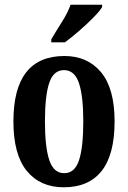

<svg xmlns="http://www.w3.org/2000/svg" viewBox="-20 -786 544 816"><path d="M251 10Q151 10 94 -59.5Q37 -129 37 -270Q37 -548 254 -548Q352 -548 409.5 -479Q467 -410 467 -270Q467 -129 412 -59.5Q357 10 251 10ZM253 -50Q298 -50 316 -105.5Q334 -161 334 -270Q334 -378 315.5 -433Q297 -488 252 -488Q207 -488 189 -433Q171 -378 171 -270Q171 -161 189.5 -105.5Q208 -50 253 -50ZM198 -619Q218 -653 243 -692.5Q268 -732 280 -766H414V-756Q404 -739 376.5 -711Q349 -683 316 -654.5Q283 -626 256 -606H198Z"/></svg>

Font: Noto Serif ExtraCondensed
Style: Bold
Weight: 700
Width: 2
Designer: Monotype Design Team
Foundry: Monotype Imaging Inc.
Version: Version 2.014; ttfautohint (v1.8.4.7-5d5b)